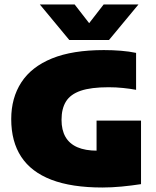

<svg xmlns="http://www.w3.org/2000/svg" viewBox="-20 -826 696 855"><path d="M436 9Q299 9 209 -25.5Q119 -60 74.5 -127.8Q30 -195.5 30 -295.5Q30 -390 75 -459.2Q120 -528.5 211.5 -565.8Q303 -603 442.5 -603Q481.5 -603 518.5 -600Q555.5 -597 586 -590.5V-426Q559.5 -431 528.2 -434.2Q497 -437.5 463.5 -437.5Q385 -437.5 339.2 -421.8Q293.5 -406 273.8 -374Q254 -342 254 -292.5Q254 -247 271.5 -216.5Q289 -186 324.2 -170.5Q359.5 -155 413.5 -155Q434.5 -155 459 -156.8Q483.5 -158.5 502.5 -160.5L410 -88V-289H608V-6Q566 0.5 521.2 4.8Q476.5 9 436 9ZM288.5 -648 157.5 -806H312.5L392 -703.5H362L441.5 -806H596.5L465.5 -648Z"/></svg>

Font: Encode Sans SC Black
Style: Regular
Weight: 900
Version: Version 3.002